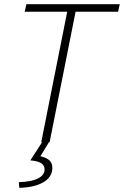

<svg xmlns="http://www.w3.org/2000/svg" viewBox="-20 -679 592 917"><path d="M177 0H181L125 87C171 91 193 103 193 132C192 165 152 189 70 191L72 218C165 216 229 183 230 125C230 96 219 79 173 67L214 0H217L341 -623H544L552 -659H106L98 -623H301Z"/></svg>

Font: Source Sans Pro Light
Style: Italic
Weight: 300
Italic angle: -11°
Designer: Paul D. Hunt
Foundry: Adobe Systems Incorporated
Version: Version 3.006;hotconv 1.0.111;makeotfexe 2.5.65597